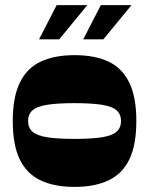

<svg xmlns="http://www.w3.org/2000/svg" viewBox="-20 -724 584 752"><path d="M272 8Q192 8 138 -18Q84 -44 57 -100.5Q30 -157 30 -250Q30 -343 57.5 -400Q85 -457 139 -482.5Q193 -508 272 -508Q352 -508 405.5 -482.5Q459 -457 486.5 -400Q514 -343 514 -250Q514 -157 487 -100.5Q460 -44 406 -18Q352 8 272 8ZM272 -180Q340 -180 380 -186.5Q420 -193 437 -208.5Q454 -224 454 -250Q454 -276 437 -291.5Q420 -307 380 -313.5Q340 -320 272 -320Q204 -320 164 -313.5Q124 -307 107 -291.5Q90 -276 90 -250Q90 -224 107 -208.5Q124 -193 164 -186.5Q204 -180 272 -180ZM212 -570H133L202 -704H322ZM385 -570H306L375 -704H495Z"/></svg>

Font: Ojuju ExtraBold
Style: Regular
Weight: 800
Designer: Chisaokwu Joboson, Mirko Velimirovic
Foundry: Udi Foundry
Version: Version 1.000